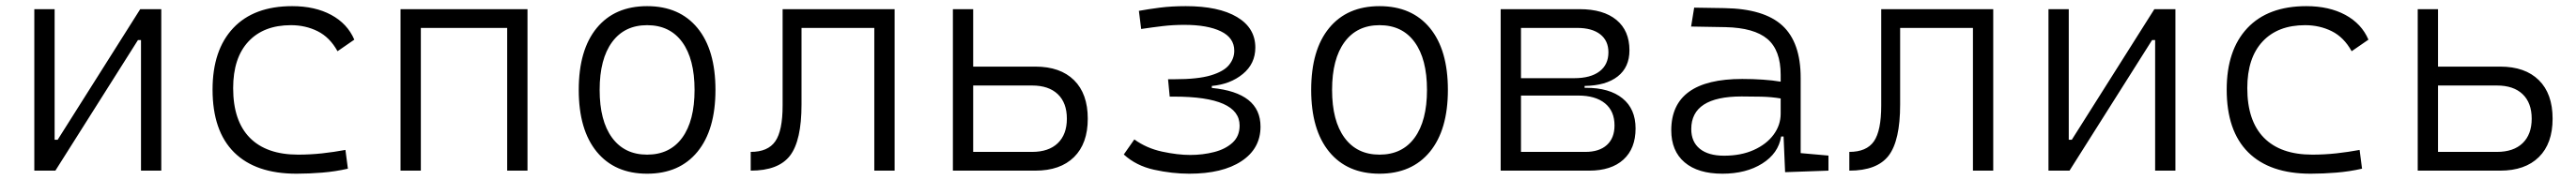

<svg xmlns="http://www.w3.org/2000/svg" viewBox="-20 -547 8243 577"><path d="M89.8 0V-517.6H154.8V-99.1H164.6L428.7 -517.6H496.1V0H431.2V-418.5H421.4L157.2 0Z M928.7 9.8Q797.9 9.8 729 -58.8Q660.2 -127.4 660.2 -259.8Q660.2 -386.7 726.3 -457Q792.5 -527.3 915 -527.3Q987.8 -527.3 1039.8 -499.3Q1091.8 -471.2 1113.8 -419.9L1060.1 -382.8Q1035.2 -427.7 996.3 -447Q957.5 -466.3 911.1 -466.3Q823.7 -466.3 774.9 -413.8Q726.1 -361.3 726.1 -264.6Q726.1 -159.7 779.3 -105.5Q832.5 -51.3 934.1 -51.3Q972.7 -51.3 1010.7 -55.4Q1048.8 -59.6 1085.4 -66.4L1093.3 -6.3Q1053.2 2.9 1011.2 6.3Q969.2 9.8 928.7 9.8Z M1603 0V-457.5H1326.7V0H1261.7V-517.6H1668V0Z M2050.8 9.8Q1947.3 9.8 1889.6 -60.5Q1832 -130.9 1832 -258.8Q1832 -387.2 1889.6 -457.3Q1947.3 -527.3 2050.8 -527.3Q2154.3 -527.3 2211.9 -457.3Q2269.5 -387.2 2269.5 -258.8Q2269.5 -130.9 2211.9 -60.5Q2154.3 9.8 2050.8 9.8ZM2050.8 -51.3Q2123.5 -51.3 2163.1 -105.5Q2202.6 -159.7 2202.6 -258.8Q2202.6 -357.9 2163.1 -412.1Q2123.5 -466.3 2050.8 -466.3Q1978.5 -466.3 1938.7 -412.1Q1898.9 -357.9 1898.9 -258.8Q1898.9 -159.7 1938.7 -105.5Q1978.5 -51.3 2050.8 -51.3Z M2382.3 0V-60.1Q2437.5 -60.1 2460.9 -94Q2484.4 -127.9 2484.4 -208.5V-517.6H2842.8V0H2777.8V-457.5H2544.9V-211.9Q2544.9 -96.2 2508.1 -48.1Q2471.2 0 2382.3 0Z M3029.3 0V-517.6H3094.2V-333.5H3293Q3373 -333.5 3417 -290Q3460.9 -246.6 3460.9 -166.5Q3460.9 -86.9 3417 -43.5Q3373 0 3293 0ZM3094.2 -60.1H3282.7Q3335.9 -60.1 3365 -88.1Q3394 -116.2 3394 -166.5Q3394 -217.3 3365 -245.1Q3335.9 -272.9 3282.7 -272.9H3094.2Z M3785.6 9.8Q3731 9.8 3673.3 -2.9Q3615.7 -15.6 3576.2 -51.8L3609.9 -100.1Q3648.9 -71.8 3698.7 -61Q3748.5 -50.3 3788.6 -50.3Q3829.1 -50.3 3865.2 -59.6Q3901.4 -68.8 3924.1 -89.6Q3946.8 -110.4 3946.8 -144.5Q3946.8 -237.3 3737.3 -237.3H3723.1L3717.8 -293H3738.8Q3813 -293 3854.5 -305.4Q3896 -317.9 3912.8 -338.6Q3929.7 -359.4 3929.7 -384.3Q3929.7 -425.8 3887 -446.5Q3844.2 -467.3 3770 -467.3Q3733.9 -467.3 3700.9 -463.4Q3668 -459.5 3631.8 -454.1L3624.5 -512.2Q3653.8 -517.6 3691.4 -522.5Q3729 -527.3 3774.4 -527.3Q3879.9 -527.3 3938.5 -492.4Q3997.1 -457.5 3997.1 -394.5Q3997.1 -342.8 3957 -309.8Q3917 -276.9 3857.9 -271.5V-265.1Q4013.7 -250 4013.7 -141.1Q4013.7 -70.8 3952.9 -30.5Q3892.1 9.8 3785.6 9.8Z M4394.5 9.8Q4291 9.8 4233.4 -60.5Q4175.8 -130.9 4175.8 -258.8Q4175.8 -387.2 4233.4 -457.3Q4291 -527.3 4394.5 -527.3Q4498 -527.3 4555.7 -457.3Q4613.3 -387.2 4613.3 -258.8Q4613.3 -130.9 4555.7 -60.5Q4498 9.8 4394.5 9.8ZM4394.5 -51.3Q4467.3 -51.3 4506.8 -105.5Q4546.4 -159.7 4546.4 -258.8Q4546.4 -357.9 4506.8 -412.1Q4467.3 -466.3 4394.5 -466.3Q4322.3 -466.3 4282.5 -412.1Q4242.7 -357.9 4242.7 -258.8Q4242.7 -159.7 4282.5 -105.5Q4322.3 -51.3 4394.5 -51.3Z M4782.2 0V-517.6H5035.2Q5110.8 -517.6 5152.6 -483.2Q5194.3 -448.7 5194.3 -385.7Q5194.3 -331.5 5156.7 -302Q5119.1 -272.5 5050.8 -271.5V-265.6H5054.7Q5130.4 -265.6 5172.1 -231.7Q5213.9 -197.8 5213.9 -135.3Q5213.9 -70.8 5175 -35.4Q5136.2 0 5065.4 0ZM4847.2 -60.1H5053.2Q5097.7 -60.1 5122.1 -82.3Q5146.5 -104.5 5146.5 -145Q5146.5 -190.9 5116 -215.8Q5085.4 -240.7 5030.3 -240.7H4847.2ZM4847.2 -296.4H5017.6Q5069.8 -296.4 5098.4 -318.1Q5127 -339.8 5127 -379.4Q5127 -416.5 5100.8 -437Q5074.7 -457.5 5026.9 -457.5H4847.2Z M5692.4 4.9 5687.5 -109.4H5679.7Q5670.9 -55.2 5619.1 -22.7Q5567.4 9.8 5491.7 9.8Q5413.6 9.8 5370.8 -26.6Q5328.1 -63 5328.1 -129.4Q5328.1 -293.9 5555.2 -293.9Q5589.8 -293.9 5621.3 -291.7Q5652.8 -289.6 5678.2 -285.2V-307.1Q5678.2 -386.2 5635.7 -422.1Q5593.3 -458 5501.5 -460L5391.6 -461.9L5401.4 -522.5L5498 -521Q5625 -519 5683.6 -465.1Q5742.2 -411.1 5742.2 -297.4V-56.2L5831.1 -48.3V0ZM5678.2 -231.4Q5649.4 -236.3 5616.5 -237.1Q5583.5 -237.8 5553.2 -237.8Q5392.1 -237.8 5392.1 -133.3Q5392.1 -92.3 5419.4 -70.1Q5446.8 -47.9 5497.1 -47.9Q5551.3 -47.9 5592 -66.2Q5632.8 -84.5 5655.5 -115.2Q5678.2 -146 5678.2 -182.6Z M5897.9 0V-60.1Q5953.1 -60.1 5976.6 -94Q6000 -127.9 6000 -208.5V-517.6H6358.4V0H6293.5V-457.5H6060.5V-211.9Q6060.5 -96.2 6023.7 -48.1Q5986.8 0 5897.9 0Z M6535.2 0V-517.6H6600.1V-99.1H6609.9L6874 -517.6H6941.4V0H6876.5V-418.5H6866.7L6602.5 0Z M7374 9.8Q7243.2 9.8 7174.3 -58.8Q7105.5 -127.4 7105.5 -259.8Q7105.5 -386.7 7171.6 -457Q7237.8 -527.3 7360.4 -527.3Q7433.1 -527.3 7485.1 -499.3Q7537.1 -471.2 7559.1 -419.9L7505.4 -382.8Q7480.5 -427.7 7441.7 -447Q7402.8 -466.3 7356.4 -466.3Q7269 -466.3 7220.2 -413.8Q7171.4 -361.3 7171.4 -264.6Q7171.4 -159.7 7224.6 -105.5Q7277.8 -51.3 7379.4 -51.3Q7418 -51.3 7456.1 -55.4Q7494.1 -59.6 7530.8 -66.4L7538.6 -6.3Q7498.5 2.9 7456.5 6.3Q7414.6 9.8 7374 9.8Z M7716.8 0V-517.6H7781.7V-333.5H7980.5Q8060.5 -333.5 8104.5 -290Q8148.4 -246.6 8148.4 -166.5Q8148.4 -86.9 8104.5 -43.5Q8060.5 0 7980.5 0ZM7781.7 -60.1H7970.2Q8023.4 -60.1 8052.5 -88.1Q8081.5 -116.2 8081.5 -166.5Q8081.5 -217.3 8052.5 -245.1Q8023.4 -272.9 7970.2 -272.9H7781.7Z"/></svg>

Font: CaskaydiaMono NF Light
Style: Regular
Weight: 300
Designer: Aaron Bell
Foundry: Saja Typeworks
Version: Version 2111.001; ttfautohint (v1.8.4);Nerd Fonts 3.1.1